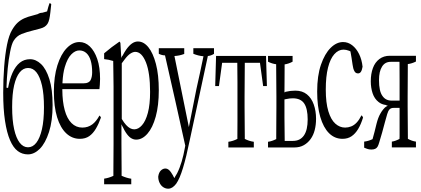

<svg xmlns="http://www.w3.org/2000/svg" viewBox="-24 -855 2577 1175"><path d="M232.9 -332Q208 -439 147.9 -439Q118.2 -439 96.4 -412.1Q74.7 -385.3 62.5 -333Q50.3 -280.8 50.3 -200Q50.3 -119.1 62.5 -64.5Q74.7 -9.8 96.4 18.3Q118.2 46.4 147.5 46.4Q176.8 46.4 198.5 18.3Q220.2 -9.8 232.7 -64Q245.1 -118.2 245.1 -198.5Q245.1 -278.8 232.9 -332ZM-4.4 -287.1Q-4.4 -370.6 1.5 -446.5Q7.3 -522.5 19 -581.5Q30.8 -639.6 49.3 -670.9Q66.4 -700.2 84 -716.3Q101.6 -732.4 124 -742.7Q146.5 -752.9 178.7 -760.7Q192.9 -764.2 207 -768.6Q220.7 -777.3 234.4 -776.9Q248 -780.8 264.2 -785.2Q271.5 -814.9 278.8 -835Q284.2 -836.9 289.6 -829.1Q286.6 -809.1 284.2 -779.3Q281.7 -755.9 277.6 -737.5Q273.4 -719.2 266.4 -708.7Q259.3 -698.2 249 -691.4Q238.8 -684.6 222.4 -680.2Q206.1 -675.8 183.1 -669.9Q138.7 -659.2 108.2 -647Q77.6 -634.8 59.1 -605Q46.9 -585 38.1 -538.6Q28.8 -493.2 23.2 -436Q17.6 -378.9 15.6 -318.4Q20.5 -318.4 25.4 -316.9Q35.2 -370.1 52.2 -408.7Q70.8 -450.2 97.4 -471.4Q124 -492.7 159.9 -492.7Q195.8 -492.7 227.1 -463.1Q258.3 -433.6 278.1 -371.1Q297.9 -308.6 297.9 -211.9Q297.9 -115.2 275.9 -47.1Q253.9 21 219.7 55.7Q185.1 89.8 147 89.8Q111.8 89.8 84.5 69.3Q57.1 48.8 37.4 2.9Q17.6 -43 6.6 -115.5Q-4.4 -188 -4.4 -287.1Z M461.9 -597.7Q497.6 -597.7 525.9 -570.6Q554.2 -543.5 571.3 -493.7Q588.4 -443.8 588.4 -371.6Q588.4 -351.6 586.9 -335.9Q585.4 -320.3 584.5 -309.6H357.4V-304.7Q357.9 -232.9 372.1 -180.9Q386.2 -128.9 413.8 -101.6Q441.4 -74.2 480 -74.2Q514.6 -74.2 541 -93.8Q564.9 -111.8 584.5 -147.5Q588.9 -146.5 593.8 -135.7Q580.1 -96.7 562.7 -67.4Q545.4 -38.1 522 -21.7Q498.5 -5.4 464.4 -5.4Q417 -5.4 381.1 -39.3Q345.2 -73.2 325.4 -137.9Q305.7 -202.6 305.7 -294.4Q305.7 -386.2 327.1 -454.8Q348.6 -523.4 384.5 -560.5Q420.4 -597.7 461.9 -597.7ZM358.4 -350.6V-345.2H489.3Q520.5 -345.2 530.8 -365.7Q540 -384.8 540 -412.6Q540 -454.6 531 -484.6Q522 -514.6 504.2 -530.5Q486.3 -546.4 461.2 -546.4Q436 -546.4 412.1 -522Q388.2 -497.6 372.6 -444.8Q361.3 -407.2 358.4 -350.6Z M670.9 -325.7Q670.9 -359.4 669.9 -407.2Q668.9 -455.1 668.9 -478V-481.9Q641.1 -490.7 613.3 -493.2Q613.3 -514.6 613.3 -528.8Q659.7 -568.4 706.1 -599.6Q709.5 -601.1 712.9 -592.3Q715.3 -551.3 718.3 -500Q722.2 -512.2 726.6 -515.1Q737.8 -536.6 748.5 -551.8Q766.1 -576.7 783.7 -588.9Q801.3 -601.1 819.8 -601.1Q855.5 -601.1 884 -565.9Q912.6 -530.8 930.2 -463.9Q947.8 -397 947.8 -303Q947.8 -209 929 -141.1Q910.2 -73.2 878.4 -36.9Q846.7 -0.5 809.1 -0.5Q793 -0.5 777.6 -10Q762.2 -19.5 746.1 -43.9Q737.3 -57.1 728.5 -76.2Q724.1 -82.5 719.2 -94.7Q719.2 -32.2 719.2 22.5Q719.2 63.5 719.7 106.2Q720.2 148.9 720.2 176.8Q720.2 204.6 720.2 220.7Q750.5 234.4 779.3 238.8Q779.3 260.7 779.3 272.5H613.3Q613.3 260.3 613.3 238.3Q641.6 234.4 669.9 221.2Q669.9 204.6 669.9 192.4Q670.4 112.8 670.9 23.4Q670.9 -148.9 670.9 -325.7ZM740.2 -493.2Q731.9 -482.9 721.2 -467.8V-127Q735.4 -103.5 747.6 -90.3Q772 -63.5 797.4 -63.5Q822.8 -63.5 844.7 -88.4Q867.2 -113.3 880.9 -164.3Q894.5 -215.3 894.5 -292.5Q894.5 -408.7 869.6 -472.2Q843.8 -537.6 803.7 -537.6Q790.5 -537.6 774.4 -527.3Q758.3 -517.1 740.2 -493.2Z M1285.6 -560.1Q1285.6 -538.1 1285.6 -525.4Q1266.6 -513.7 1248 -512.2Q1191.4 -251 1137.7 0.5Q1116.2 106 1095.9 172.6Q1075.7 239.3 1054.2 269.5Q1031.2 299.8 1005.4 299.8Q989.3 299.8 975.1 290.5Q960.9 281.2 952.6 263.9Q944.3 246.6 944.3 225.6Q947.8 200.7 960.4 188.5Q973.1 176.3 987.8 176.3Q1000 176.3 1010.7 185.8Q1021.5 195.3 1035.2 219.7Q1037.1 228 1039.1 226.1Q1041 234.4 1043 232.9Q1045.4 234.4 1047.4 226.6Q1054.2 216.8 1059.6 206.1Q1076.2 173.3 1087.9 133.5Q1099.6 93.8 1106.9 51.8Q1107.9 49.8 1109.4 38.1Q1109.4 42.5 1109.9 37.1Q1050.3 -234.4 985.8 -516.1Q966.8 -516.1 947.8 -525.9Q947.8 -538.1 947.8 -560.1H1103.5Q1103.5 -537.6 1103.5 -524.9Q1074.2 -513.7 1043.5 -512.2Q1088.4 -289.6 1131.8 -77.1Q1154.8 -189.5 1178.2 -311Q1199.7 -406.2 1221.2 -510.7Q1189.9 -513.2 1159.2 -525.9Q1159.2 -538.1 1159.2 -560.1Z M1373.5 12.7Q1402.3 8.8 1428.7 -4.9V-8.3Q1428.7 -9.3 1428.7 -19.5Q1428.7 -61 1429.2 -112.8Q1429.2 -227.5 1429.2 -352.5Q1429.2 -402.8 1428.2 -465.8V-470.7H1335.4Q1325.7 -394.5 1315.9 -328.1H1293Q1295.9 -415.5 1298.3 -512.7H1604Q1606.9 -415.5 1609.4 -328.1H1586.4Q1576.7 -394.5 1566.9 -470.7H1474.1Q1472.7 -287.1 1472.7 -266.1Q1472.7 -228 1472.7 -199.2Q1472.7 -158.7 1474.1 -19.5Q1474.1 -8.8 1474.1 -8.3V-4.9Q1500.5 8.8 1529.3 12.7Q1529.3 34.7 1529.3 47.4H1373.5Q1373.5 34.7 1373.5 12.7Z M1616.2 12.7Q1641.1 9.3 1666.5 -3.9V-7.3Q1666.5 -8.8 1666.5 -19.5Q1666.5 -64 1667 -112.5Q1667.5 -161.1 1667.5 -199.2Q1667.5 -227.5 1667.5 -266.1Q1667.5 -306.2 1666 -461.9Q1641.1 -464.8 1616.2 -477.5Q1616.2 -490.2 1616.2 -512.7H1766.6Q1766.6 -490.2 1766.6 -477.5Q1742.2 -464.4 1717.8 -460.9V-457.5Q1717.8 -446.8 1717.8 -445.3Q1717.3 -393.1 1717.3 -351.1Q1717.3 -316.4 1716.8 -291.5Q1719.7 -287.1 1722.7 -293Q1753.4 -300.3 1783.2 -300.3Q1826.2 -300.3 1854.2 -277.6Q1882.3 -254.9 1896.2 -215.3Q1910.2 -175.8 1910.2 -128.4Q1910.2 -91.3 1902.1 -59.6Q1894 -27.8 1877 -4.2Q1859.9 19.5 1835.4 33.4Q1811 47.4 1777.3 47.4H1616.2Q1616.2 34.7 1616.2 12.7ZM1729 -249Q1724.6 -248 1716.8 -246.6Q1716.8 -218.3 1716.8 -199.2Q1716.8 -158.7 1716.8 -134.3Q1716.8 -112.8 1717.8 -43Q1717.8 -20 1718.3 2.4V7.3H1769Q1812.5 7.3 1835.7 -25.6Q1858.9 -58.6 1858.9 -124.3Q1858.9 -189.9 1837.6 -221.7Q1816.4 -253.4 1767.6 -253.4Q1749.5 -253.4 1729 -249Z M2124.5 -81.1Q2161.6 -95.2 2188 -148.9Q2192.9 -147.5 2197.8 -135.7Q2185.1 -94.2 2167.7 -65.4Q2150.4 -36.6 2127.2 -21Q2104 -5.4 2072.3 -5.4Q2024.4 -5.4 1989.7 -39.8Q1955.1 -74.2 1936 -139.4Q1917 -204.6 1917 -294.9Q1917 -391.6 1940.2 -459Q1963.4 -526.4 1999.3 -562Q2035.2 -597.7 2075.7 -597.7Q2106 -597.7 2131.3 -578.1Q2156.7 -558.6 2173.6 -524.2Q2190.4 -489.7 2194.8 -446.8Q2191.4 -425.8 2184.8 -415.8Q2178.2 -405.8 2167 -405.8Q2152.3 -405.8 2145 -419.4Q2136.7 -434.6 2133.8 -458.5Q2127.4 -504.4 2120.6 -540.5Q2115.2 -543 2112.3 -544.4Q2094.2 -551.3 2078.1 -551.3Q2046.9 -551.3 2022 -523.4Q1997.1 -495.6 1983.4 -441.4Q1969.7 -387.2 1969.7 -306.6Q1969.7 -226.1 1985.4 -174.3Q2001 -122.6 2028.1 -98.4Q2055.2 -74.2 2087.9 -74.2Q2106.4 -74.2 2124.5 -81.1Z M2374 11.7Q2396.5 8.3 2420.9 -4.9V-8.3Q2421.4 -9.3 2421.4 -20Q2421.4 -62 2421.4 -113.8Q2421.4 -149.4 2421.4 -194.8H2385.7Q2368.2 -194.8 2359.6 -185.3Q2351.1 -175.8 2345.7 -157Q2340.3 -138.2 2332 -108.4Q2314.5 -40.5 2296.4 17.6Q2292 33.7 2286.6 42.7Q2281.2 51.8 2272 55.9Q2262.7 60.1 2248.3 60.1Q2233.9 60.1 2222.4 55.7Q2210.9 51.3 2204.6 48.8Q2204.6 35.2 2204.6 11.7Q2230 8.8 2255.9 -3.4Q2268.1 -45.9 2280.3 -97.7Q2289.6 -134.8 2303.2 -158.7Q2319.8 -188.5 2339.8 -203.6Q2344.2 -202.1 2349.1 -210.9Q2343.8 -207 2337.9 -212.4Q2311 -215.8 2292.5 -231Q2267.6 -250.5 2256.3 -284.2Q2245.1 -317.9 2245.1 -357.4Q2245.1 -403.3 2258.1 -438.5Q2271 -473.6 2297.6 -493.7Q2324.2 -513.7 2361.3 -513.7H2521.5Q2521.5 -491.2 2521.5 -478.5Q2496.6 -465.8 2471.7 -462.9V-459.5Q2471.7 -448.7 2471.7 -447.3Q2471.7 -402.8 2471.2 -354Q2470.7 -305.2 2470.7 -266.6Q2470.7 -229 2470.7 -201.2Q2470.7 -160.2 2472.2 -5.4Q2496.6 8.3 2521.5 11.7Q2521.5 34.2 2521.5 46.9H2374Q2374 34.2 2374 11.7ZM2421.4 -358.9Q2421.4 -409.7 2420.9 -471.7L2420.4 -476.6H2366.7Q2332 -476.6 2314 -447.3Q2295.4 -418 2295.4 -364.3Q2295.4 -296.9 2316.4 -268.1Q2335.9 -239.3 2372.6 -239.3H2421.4Z"/></svg>

Font: Scarab Serif
Style: Condensed-Light
Weight: 300
Designer: John Roberts
Foundry: Scarab
Version: 1.0